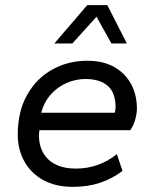

<svg xmlns="http://www.w3.org/2000/svg" viewBox="-20 -716 600 746"><path d="M263 10Q195 10 147 -17Q99 -44 74 -90Q49 -136 49 -193Q49 -283 85.5 -347.5Q122 -412 183.5 -446Q245 -480 320 -480Q408 -480 460 -428.5Q512 -377 512 -293Q512 -276 505.5 -252Q499 -228 486 -210H133Q129 -180 135.5 -153.5Q142 -127 159 -106Q176 -85 205 -73Q234 -61 275 -61Q319 -61 359 -75Q399 -89 434 -117L456 -52Q415 -21 368 -5.5Q321 10 263 10ZM140 -278H426Q429 -287 429 -300Q429 -356 398.5 -382.5Q368 -409 312 -409Q274 -409 238.5 -393.5Q203 -378 177 -348.5Q151 -319 140 -278ZM191 -547 319 -696H397L473 -547H413L355 -651L261 -547Z"/></svg>

Font: Gantari
Style: Italic
Weight: 400
Italic angle: -10°
Designer: Anugrah Pasau
Foundry: Lafontype
Version: Version 1.000; ttfautohint (v1.8.3)